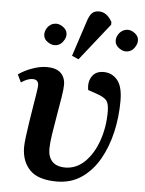

<svg xmlns="http://www.w3.org/2000/svg" viewBox="-57 -857 690 916"><g transform="rotate(5 288.5 -399.0)"><path d="M249 14Q159 14 119.5 -27.5Q80 -69 80 -136Q80 -153 84 -185.5Q88 -218 94 -256.5Q100 -295 106 -332Q112 -369 116.5 -397Q121 -425 121 -435Q121 -463 93 -463Q68 -463 38 -442L20 -479Q48 -499 85.5 -512.5Q123 -526 155 -526Q200 -526 222 -505Q244 -484 244 -448Q244 -428 237.5 -387.5Q231 -347 222.5 -299Q214 -251 207.5 -207.5Q201 -164 201 -138Q201 -99 222 -77.5Q243 -56 285 -56Q338 -57 378 -96.5Q418 -136 440.5 -200.5Q463 -265 463 -339Q463 -380 449 -394.5Q435 -409 402 -420L361 -434Q354 -472 371.5 -499Q389 -526 427 -526Q467 -526 493 -495.5Q519 -465 519 -395Q519 -319 502.5 -246.5Q486 -174 452.5 -115Q419 -56 368 -21Q317 14 249 14ZM302 -576 270 -590 325 -758Q334 -787 346 -799.5Q358 -812 380 -812Q418 -812 443 -767V-754ZM494 -643Q474 -656 471.5 -675Q469 -694 481 -712Q494 -731 514.5 -735.5Q535 -740 554 -727Q574 -714 576.5 -695Q579 -676 566 -657Q554 -638 533.5 -634Q513 -630 494 -643ZM152 -643Q132 -655 129.5 -674.5Q127 -694 139 -712Q152 -731 172.5 -735Q193 -739 212 -726Q232 -713 234.5 -694Q237 -675 224 -657Q212 -638 191.5 -634Q171 -630 152 -643Z"/></g></svg>

Font: Literata 36pt SemiBold
Style: Italic
Weight: 600
Italic angle: -2°
Designer: Latin by Veronika Burian and Jose Scaglione. Greek by Irene Vlachou. Cyrillic by Vera Evstafieva
Foundry: TypeTogether
Version: Version 3.002